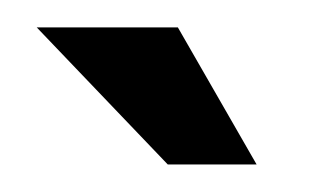

<svg xmlns="http://www.w3.org/2000/svg" viewBox="-20 -668 237 140"><path d="M102.3 -548.1 6.8 -648H109.7L167.1 -548.1Z"/></svg>

Font: Alumni Sans SC Thin
Style: Regular
Weight: 100
Designer: Robert E. Leuschke
Foundry: Robert E. Leuschke
Version: Version 1.018